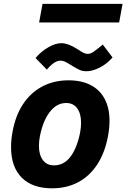

<svg xmlns="http://www.w3.org/2000/svg" viewBox="-20 -984 668 1016"><path d="M38.5 -205Q38.5 -245 46.5 -287Q62 -373.5 103 -434.5Q144 -495.5 205.2 -527.2Q266.5 -559 342.5 -559Q412 -559 460.5 -533.5Q509 -508 534.2 -460Q559.5 -412 559.5 -344.5Q559.5 -308 552 -266.5Q536 -178 495.8 -115.5Q455.5 -53 394.5 -20.2Q333.5 12.5 255.5 12.5Q151 12.5 94.8 -44.2Q38.5 -101 38.5 -205ZM404 -283Q409 -309.5 409 -334.5Q409 -382.5 388.5 -410.8Q368 -439 330 -439Q279.5 -439 243 -391Q206.5 -343 191 -262Q186 -237 186 -212.5Q186 -165 206.8 -137Q227.5 -109 265.5 -109Q319 -109 353.5 -155.5Q388 -202 404 -283ZM369 -631.5 360 -637Q336 -652 324.2 -657.5Q312.5 -663 299.5 -663Q284.5 -663 267.5 -652.5Q250.5 -642 228 -615.5L168 -677Q198 -712 235.8 -733.8Q273.5 -755.5 305 -755.5Q339.5 -755.5 386.5 -726L398.5 -718.5Q413 -708.5 423.2 -703.8Q433.5 -699 444.5 -699Q458.5 -699 473.2 -708.8Q488 -718.5 524 -748L575.5 -680Q546 -646 507.8 -626.5Q469.5 -607 437 -607Q418 -607 403.5 -613.2Q389 -619.5 369 -631.5ZM205 -963.5H628.5L610.5 -865H187Z"/></svg>

Font: JuliaMono ExtraBold
Style: Italic
Weight: 800
Italic angle: -9°
Monospace: yes
Designer: cormullion
Foundry: corm
Version: Version 0.057; ttfautohint (v1.8.4)